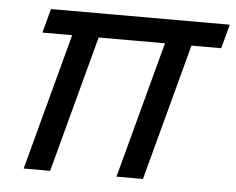

<svg xmlns="http://www.w3.org/2000/svg" viewBox="-44 -591 791 643"><g transform="rotate(5 351.5 -270.0)"><path d="M57.7 0H146.7L269.6 -459H492.6L369.7 0H458.7L581.6 -459H681.6L703.3 -540H102.3L80.6 -459H180.6Z"/></g></svg>

Font: Manrope
Style: MediumItalic
Weight: 500
Italic angle: -15°
Designer: Mikhail Sharanda
Foundry: Mikhail Sharanda
Version: Version 4.502;hotconv 1.0.109;makeotfexe 2.5.65596